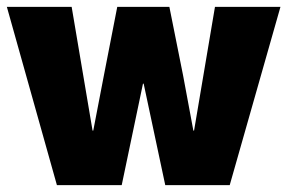

<svg xmlns="http://www.w3.org/2000/svg" viewBox="-20 -540 838 560"><path d="M0 -520H189L250 -159H252L283 -320L322 -520H474L514 -320L544 -159H546L607 -520H798L650 0H462L399 -296H397L335 0H146Z"/></svg>

Font: Murecho Thin ExtraBold
Style: Regular
Weight: 800
Version: Version 1.010